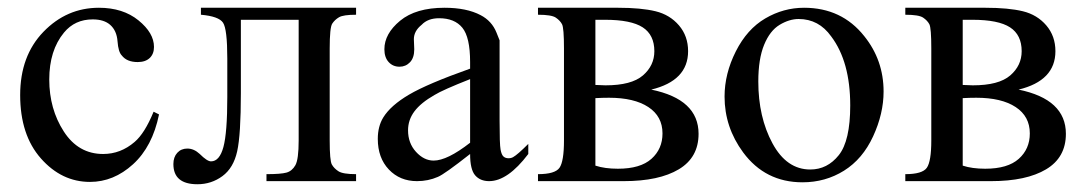

<svg xmlns="http://www.w3.org/2000/svg" viewBox="-20 -467 2803 495"><path d="M390 -172Q373 -89 323 -43.5Q273 2 212 2Q139 2 85.5 -58.5Q32 -119 32 -222Q32 -323 92 -385Q152 -447 235 -447Q297 -447 337 -414.5Q377 -382 377 -346Q377 -328 366 -317.5Q355 -307 335 -307Q307 -307 294 -324Q285 -333 283 -360.5Q281 -388 264 -403Q248 -417 219 -417Q173 -417 145 -383Q107 -337 107 -262Q107 -186 144.5 -128Q182 -70 246 -70Q291 -70 327 -101Q353 -123 376 -179Z M498 -447H898V-429Q865 -429 854 -422.5Q843 -416 836.5 -406Q830 -396 830 -342V-105Q830 -53 835.5 -43Q841 -33 852.5 -25.5Q864 -18 898 -18V0H667V-18Q704 -18 718.5 -22Q733 -26 741.5 -41Q750 -56 750 -105V-416H601V-227Q601 -120 591.5 -77Q582 -34 553.5 -13Q525 8 489 8Q427 8 427 -44Q427 -62 437 -73Q447 -84 463 -84Q480 -84 495 -70Q514 -51 524 -51Q546 -51 556 -88Q566 -125 566 -217V-316Q566 -392 555 -408.5Q544 -425 498 -429Z M1192 -70Q1126 -18 1109 -11Q1084 0 1055 0Q1011 0 982.5 -30Q954 -60 954 -109Q954 -141 968 -164Q987 -195 1034.5 -223Q1082 -251 1192 -290V-307Q1192 -371 1172 -395.5Q1152 -420 1112 -420Q1083 -420 1067 -403Q1047 -387 1047 -366L1048 -340Q1048 -318 1037 -306.5Q1026 -295 1010 -295Q993 -295 982 -307Q971 -319 971 -340Q971 -380 1011.5 -413.5Q1052 -447 1126 -447Q1183 -447 1219 -428Q1248 -413 1260 -383L1268 -363V-156Q1268 -95 1270.5 -81.5Q1273 -68 1278 -63.5Q1283 -59 1291 -59Q1298 -59 1303 -62Q1314 -68 1342 -96V-70Q1289 0 1241 0Q1218 0 1205 -15Q1192 -30 1192 -70ZM1192 -99V-263Q1121 -235 1100 -222Q1065 -202 1048.5 -180Q1032 -158 1032 -131Q1032 -98 1052.5 -75.5Q1073 -53 1098 -53Q1133 -53 1192 -99Z M1659 -236Q1781 -211 1781 -122Q1781 -61 1730 -30.5Q1679 0 1588 0H1367V-18Q1411 -18 1422.5 -34.5Q1434 -51 1434 -105V-342Q1434 -395 1429 -404.5Q1424 -414 1413 -421.5Q1402 -429 1367 -429V-447H1573Q1633 -447 1670 -438Q1707 -429 1730.5 -401.5Q1754 -374 1754 -335Q1754 -259 1659 -236ZM1515 -248Q1536 -247 1541 -247Q1608 -247 1637.5 -272.5Q1667 -298 1667 -335Q1667 -377 1637 -396.5Q1607 -416 1540 -416H1515ZM1515 -40Q1539 -32 1573 -32Q1631 -32 1659.5 -57.5Q1688 -83 1688 -123Q1688 -167 1651.5 -191Q1615 -215 1550 -215Q1533 -215 1515 -214Z M2053 -447Q2150 -447 2208 -374Q2258 -312 2258 -231Q2258 -174 2231 -115.5Q2204 -57 2156 -27Q2108 3 2049 3Q1953 3 1896 -74Q1848 -139 1848 -218Q1848 -277 1877 -334.5Q1906 -392 1953 -419.5Q2000 -447 2053 -447ZM2039 -418Q2015 -418 1990 -403Q1965 -388 1950 -351.5Q1935 -315 1935 -257Q1935 -165 1971.5 -97.5Q2008 -30 2069 -30Q2113 -30 2142.5 -67Q2172 -104 2172 -195Q2172 -308 2123 -373Q2091 -418 2039 -418Z M2606 -236Q2728 -211 2728 -122Q2728 -61 2677 -30.5Q2626 0 2535 0H2314V-18Q2358 -18 2369.5 -34.5Q2381 -51 2381 -105V-342Q2381 -395 2376 -404.5Q2371 -414 2360 -421.5Q2349 -429 2314 -429V-447H2520Q2580 -447 2617 -438Q2654 -429 2677.5 -401.5Q2701 -374 2701 -335Q2701 -259 2606 -236ZM2462 -248Q2483 -247 2488 -247Q2555 -247 2584.5 -272.5Q2614 -298 2614 -335Q2614 -377 2584 -396.5Q2554 -416 2487 -416H2462ZM2462 -40Q2486 -32 2520 -32Q2578 -32 2606.5 -57.5Q2635 -83 2635 -123Q2635 -167 2598.5 -191Q2562 -215 2497 -215Q2480 -215 2462 -214Z"/></svg>

Font: New Athena Unicode
Style: Regular
Weight: 400
Designer: J. Rusten 1997; rev. by R. Hancock 2001, 2002, rev. by D. Mastronarde 2002-2021
Foundry: GreekKeys New Athena Unicode
Version: Version 5.008